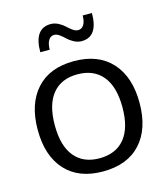

<svg xmlns="http://www.w3.org/2000/svg" viewBox="-110 -807 780 901"><g transform="rotate(-15 280.5 -356.0)"><path d="M279.8 9.8Q161.6 9.8 97.4 -61Q33.2 -131.8 33.2 -257.8Q33.2 -383.3 97.4 -454.6Q161.6 -525.9 279.8 -525.9Q398.4 -525.9 463.1 -454.6Q527.8 -383.3 527.8 -257.8Q527.8 -131.8 463.4 -61Q398.9 9.8 279.8 9.8ZM279.8 -54.2Q359.4 -54.2 402.1 -106Q444.8 -157.7 444.8 -257.8Q444.8 -357.9 402.1 -409.9Q359.4 -461.9 279.8 -461.9Q201.2 -461.9 158.7 -409.9Q116.2 -357.9 116.2 -257.8Q116.2 -157.7 158.7 -106Q201.2 -54.2 279.8 -54.2ZM340.8 -606.9Q321.8 -606.9 303.5 -616.7Q285.2 -626.5 273.7 -637.9Q262.2 -649.4 248.5 -659.2Q234.9 -668.9 223.1 -668.9Q205.1 -668.9 195.1 -652.3Q185.1 -635.7 185.1 -606.9H139.2Q139.2 -722.2 220.2 -722.2Q239.3 -722.2 257.3 -712.6Q275.4 -703.1 287.1 -691.7Q298.8 -680.2 312.5 -670.7Q326.2 -661.1 337.9 -661.1Q356 -661.1 366 -677.2Q376 -693.4 376 -722.2H420.9Q420.9 -606.9 340.8 -606.9Z"/></g></svg>

Font: Creato Display
Style: Regular
Weight: 400
Version: Version 1.000